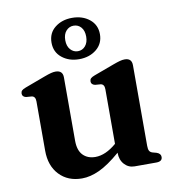

<svg xmlns="http://www.w3.org/2000/svg" viewBox="-81 -783 794 867"><g transform="rotate(-10 316.0 -349.0)"><path d="M83 -139.5V-366Q83 -388.5 66.5 -391.5L40 -393.5Q23 -397.5 23 -412Q23 -420.5 28 -425.8Q33 -431 46.5 -436L138 -470Q158 -477.5 169.8 -480.5Q181.5 -483.5 190.5 -483.5Q224 -483.5 224 -451V-160.5Q224 -116.5 245.2 -94.5Q266.5 -72.5 302 -72.5Q349 -72.5 399 -115.5V-366Q399 -388.5 382.5 -391.5L356.5 -393.5Q339 -397.5 339 -412Q339 -420.5 344 -425.8Q349 -431 362.5 -436L454.5 -470Q473.5 -477 485.5 -480.2Q497.5 -483.5 508 -483.5Q540.5 -483.5 540.5 -451V-81.5Q540.5 -65.5 544.8 -58.2Q549 -51 558.5 -48L577 -43Q596 -36.5 596 -21Q596 0 568 0H468.5Q441 0 422.2 -20.5Q403.5 -41 403.5 -73.5V-74Q348.5 -26.5 306.2 -7Q264 12.5 226 12.5Q161.5 12.5 122.2 -29Q83 -70.5 83 -139.5ZM306.5 -520Q260 -520 228 -545.8Q196 -571.5 196 -615Q196 -659 228 -684.2Q260 -709.5 306.5 -709.5Q354 -709.5 386 -683.8Q418 -658 418 -615Q418 -572 386 -546Q354 -520 306.5 -520ZM307 -673.5Q287 -673.5 273 -658Q259 -642.5 259 -615Q259 -588 273 -572.2Q287 -556.5 307 -556.5Q328 -556.5 341.5 -572.5Q355 -588.5 355 -615Q355 -642.5 341.5 -658Q328 -673.5 307 -673.5Z"/></g></svg>

Font: Fraunces 9pt S000 SemiBold
Style: Regular
Weight: 600
Version: Version 1.000; ttfautohint (v1.8.3)